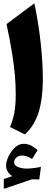

<svg xmlns="http://www.w3.org/2000/svg" viewBox="-20 -823 349 1186"><path d="M67.4 179.2Q67.4 199.2 90.8 208.7Q114.3 218.3 145.5 218.3Q164.1 218.3 188 215.3Q211.9 212.4 232.9 207.5L222.7 285.6L176.8 284.7L3.4 343.8V282.7L55.2 265.1Q38.1 253.4 27.8 237.3Q17.6 221.2 17.6 200.2Q17.6 175.3 32.2 143.8Q46.9 112.3 71.5 88.9Q96.2 65.4 125.5 65.4Q148.9 65.4 168 74.2Q187 83 212.4 104L178.2 159.2Q145 137.7 117.2 137.7Q97.7 137.7 82.5 149.2Q67.4 160.6 67.4 179.2ZM192.4 -802.7Q219.7 -670.4 232.2 -549.8Q244.6 -429.2 244.6 -333Q244.6 -215.8 219.2 -131.8Q193.8 -47.9 133.8 7.3L42 -38.6Q59.6 -80.6 68.4 -126.2Q77.1 -171.9 77.1 -238.3Q77.1 -294.4 72.3 -354.2Q67.4 -414.1 55.2 -490.7Q43 -567.4 20.5 -674.3Z"/></svg>

Font: Pinar-FD ExtraBold
Style: Regular
Weight: 800
Designer: Amin Abedi
Version: Version 3.000